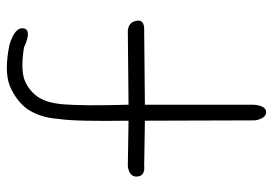

<svg xmlns="http://www.w3.org/2000/svg" viewBox="-134 -634 769 540"><g transform="rotate(-90 250.0 -363.5)"><path d="M387 -680Q331 -689 300 -680Q270 -670 250 -644Q240 -630 234.5 -611.5Q229 -593 227 -568Q225 -544 224.5 -498.5Q224 -453 226 -386L434 -388Q458 -386 462 -364Q467 -340 432 -342L226 -340V-34Q223 1 205 1Q188 1 182 -29L181 -340L55 -342Q26 -339 24 -361Q22 -384 53 -388L181 -386Q180 -456 181 -505.5Q182 -555 186 -583Q188 -611 195.5 -633Q203 -655 214 -671Q237 -702 279 -720Q321 -736 394 -721Q444 -706 441 -682Q437 -657 387 -680Z"/></g></svg>

Font: Yomogi
Style: Regular
Weight: 400
Designer: satsuyako
Foundry: satsuyako
Version: Version 3.100